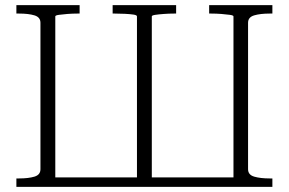

<svg xmlns="http://www.w3.org/2000/svg" viewBox="-20 -730 1128 750"><path d="M918 0H166V-37H918ZM1044 -710V-677H1033Q997 -677 973 -670Q949 -663 949 -641V-69Q949 -47 973 -40Q997 -33 1033 -33H1044V0H892V-666Q892 -670 878 -672Q864 -674 844.5 -675.5Q825 -677 806 -677H797V-710ZM291 -710V-677H282Q263 -677 243.5 -675.5Q224 -674 210 -672Q196 -670 196 -666V0H44V-33H55Q91 -33 114.5 -40Q138 -47 138 -69V-641Q138 -663 114.5 -670Q91 -677 55 -677H44V-710ZM420 -710H668V-677H659Q640 -677 620 -675.5Q600 -674 586.5 -672Q573 -670 573 -666V0H515V-666Q515 -671 501.5 -673Q488 -675 468 -676Q448 -677 429 -677H420Z"/></svg>

Font: Roboto Serif 36pt ExtraLight
Style: Regular
Weight: 250
Designer: Greg Gazdowicz
Foundry: Commercial Type
Version: Version 1.008